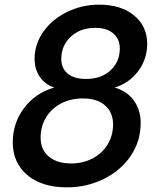

<svg xmlns="http://www.w3.org/2000/svg" viewBox="-20 -795 680 827"><path d="M35 -182Q35 -265 84 -330Q133 -395 214 -418Q172 -432 150.5 -465.5Q129 -499 129 -540Q129 -606 167.5 -659.5Q206 -713 270 -744Q334 -775 407 -775Q501 -775 557.5 -728.5Q614 -682 614 -606Q614 -541 575.5 -489Q537 -437 474 -418Q530 -401 558 -360Q586 -319 586 -266Q586 -187 543 -123.5Q500 -60 426.5 -24Q353 12 268 12Q160 12 97.5 -41Q35 -94 35 -182ZM496 -586Q496 -627 468 -651Q440 -675 390 -675Q326 -675 285 -637Q244 -599 244 -541Q244 -501 271.5 -478Q299 -455 351 -455Q416 -455 456 -492Q496 -529 496 -586ZM467 -259Q467 -310 433 -340.5Q399 -371 336 -371Q284 -371 242.5 -349Q201 -327 178 -288.5Q155 -250 155 -202Q155 -150 190.5 -120.5Q226 -91 286 -91Q338 -91 379.5 -113Q421 -135 444 -173.5Q467 -212 467 -259Z"/></svg>

Font: Open Sauce One Medium Italic
Style: Regular
Weight: 500
Italic angle: -10°
Designer: Alfredo Marco Pradil
Foundry: Creative Sauce Fz LLC
Version: Version 1.477